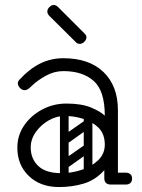

<svg xmlns="http://www.w3.org/2000/svg" viewBox="-20 -745 573 775"><path d="M403 -24Q403 -29 406 -34Q409 -39 413 -43Q415 -45 420.5 -46.5Q426 -48 437 -48H488Q500 -48 507 -41Q513 -36 513 -24Q513 -13 507 -7Q500 0 488 0H437Q416 0 412 -7Q405 -11 403 -24ZM218 10Q143 10 96.5 -34.5Q50 -79 50 -149Q50 -198 77 -238Q104 -278 149.5 -302.5Q195 -327 248 -327Q309 -327 347.5 -311Q386 -295 403 -278Q403 -379 358 -418.5Q313 -458 236 -458Q199 -458 165.5 -439.5Q132 -421 110 -400Q99 -389 92.5 -385Q86 -381 80 -381Q67 -381 58 -393Q52 -401 52 -409Q52 -417 60 -425Q99 -467 142 -488.5Q185 -510 236 -510Q340 -510 398 -454Q456 -398 456 -300V-26Q456 0 428 0Q401 0 401 -26V-58Q365 -18 318 -4Q271 10 218 10ZM228 -46Q268 -46 308.5 -59Q349 -72 376 -98Q403 -124 403 -161Q403 -204 378 -229Q353 -254 315.5 -265.5Q278 -277 241 -277Q208 -277 176.5 -259Q145 -241 124.5 -212Q104 -183 104 -150Q104 -104 134.5 -75Q165 -46 228 -46ZM235 -78Q225 -93 239 -102L316 -156Q331 -166 340 -152Q351 -137 337 -128L260 -73Q254 -69 247 -70Q240 -71 235 -78ZM235 -176Q225 -191 239 -200L316 -254Q331 -264 340 -250Q351 -235 337 -226L260 -171Q254 -167 247 -168Q240 -169 235 -176ZM335 -17Q318 -17 318 -34V-287Q318 -304 335 -304Q353 -304 353 -288V-35Q353 -17 335 -17ZM239 -17Q222 -17 222 -34V-287Q222 -304 239 -304Q257 -304 257 -288V-35Q257 -17 239 -17ZM287 -574 180 -680Q171 -689 171 -698Q171 -708 179 -716Q188 -725 197 -725Q206 -725 215 -716L322 -609Q329 -602 329 -594Q329 -585 320 -576Q312 -568 302 -568Q293 -568 287 -574Z"/></svg>

Font: Nsibidi Libre Uzo
Style: Regular
Weight: 400
Designer: Oluwaseun Badejo
Version: Version 1.021